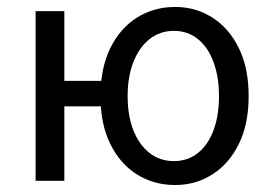

<svg xmlns="http://www.w3.org/2000/svg" viewBox="-20 -518 778 550"><path d="M82 0V-486.1H164.3V-286.3H287.1V-213.4H164.3V0ZM481.8 12Q421 12 372.5 -18.2Q324.1 -48.5 295.9 -105.6Q267.8 -162.7 267.8 -242.4Q267.8 -322.8 295.9 -380Q324.1 -437.3 372.5 -467.7Q421 -498.1 481.8 -498.1Q540.1 -498.1 587.8 -468Q635.6 -438 663.9 -380.8Q692.3 -323.5 692.3 -242.4Q692.3 -161.9 663.9 -105Q635.6 -48.1 587.8 -18.1Q540.1 12 481.8 12ZM478.1 -56.5Q517.9 -56.5 546.9 -79.7Q576 -102.9 591.6 -144.8Q607.3 -186.7 607.3 -242.4Q607.3 -298.1 591.6 -340.3Q576 -382.6 546.9 -406.1Q517.9 -429.6 478.1 -429.6Q438.4 -429.6 408.5 -406.1Q378.7 -382.6 362.1 -340.3Q345.6 -298.1 345.6 -242.4Q345.6 -186.7 362.1 -144.8Q378.7 -102.9 408.5 -79.7Q438.4 -56.5 478.1 -56.5Z"/></svg>

Font: Source Sans Variable
Style: Regular
Weight: 200
Designer: Paul D. Hunt
Foundry: Adobe Systems Incorporated
Version: Version 3.006;hotconv 1.0.111;makeotfexe 2.5.65597